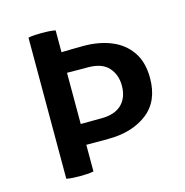

<svg xmlns="http://www.w3.org/2000/svg" viewBox="-87 -632 689 717"><g transform="rotate(-15 257.0 -273.0)"><path d="M84 -545.5Q95.5 -548 110 -548.8Q124.5 -549.5 136 -549.5Q148.5 -549.5 162.5 -548.8Q176.5 -548 189 -545.5V-461Q210 -461.5 231.2 -462Q252.5 -462.5 274 -462.5Q334.5 -462.5 381.8 -443Q429 -423.5 456.2 -383.8Q483.5 -344 483.5 -282.5Q483.5 -193 424.8 -148Q366 -103 274 -103H189V0Q176.5 2.5 162.5 3.2Q148.5 4 136 4Q124.5 4 110 3.2Q95.5 2.5 84 0ZM269 -381Q256 -381 234 -381Q212 -381 189 -381.5V-183.5Q211.5 -183.5 234.8 -183.8Q258 -184 269 -184Q321 -184 347.8 -210.2Q374.5 -236.5 374.5 -282.5Q374.5 -324.5 349.2 -352.8Q324 -381 269 -381Z"/></g></svg>

Font: Signika SC
Style: Regular
Weight: 400
Designer: Anna Giedryś
Foundry: Anna Giedryś
Version: Version 2.000; ttfautohint (v1.8.3) -l 8 -r 50 -G 200 -x 9 -